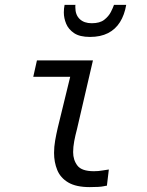

<svg xmlns="http://www.w3.org/2000/svg" viewBox="-20 -765 600 785"><path d="M347 0Q291 0 259 -19Q227 -38 214 -70Q201 -102 201 -140Q201 -165 205.5 -190.5Q210 -216 216 -242L267 -451H116L131 -518H360L295 -238Q288 -212 283.5 -188Q279 -164 279 -143Q279 -111 296.5 -88Q314 -65 364 -65Q383 -65 399 -68Q415 -71 425 -72L417 -5Q419 -7 403.5 -3.5Q388 0 347 0ZM348 -614Q306 -614 283 -629.5Q260 -645 250.5 -668Q241 -691 241 -714Q241 -730 244 -745H289Q288 -744 288 -741.5Q288 -739 288 -735Q288 -704 306 -687Q324 -670 355 -670Q388 -670 406 -684Q424 -698 433 -715.5Q442 -733 446 -745H496Q489 -704 470.5 -674.5Q452 -645 421.5 -629.5Q391 -614 348 -614Z"/></svg>

Font: Ubuntu Sans Mono
Style: Italic
Weight: 400
Italic angle: -13.5°
Monospace: yes
Designer: Dalton Maag Ltd
Foundry: Dalton Maag Ltd
Version: Version 1.006